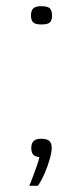

<svg xmlns="http://www.w3.org/2000/svg" viewBox="-20 -499 260 620"><path d="M148 -449Q148 -434 141.5 -427Q135 -420 113 -420Q94 -420 87 -427Q80 -434 80 -449Q80 -464 87 -471.5Q94 -479 113 -479Q135 -479 141.5 -471.5Q148 -464 148 -449ZM147 -21Q147 -8 140.5 15Q134 38 124.5 60Q115 82 105 97Q104 100 101 101Q98 101 90 101Q82 101 76 101Q75 100 75.5 98Q76 96 78 93Q82 83 87.5 68Q93 53 99 36.5Q105 20 107 8Q92 7 86.5 -0.5Q81 -8 81 -21Q81 -35 88 -43Q95 -51 113 -51Q130 -51 138.5 -44.5Q147 -38 147 -21Z"/></svg>

Font: Glory Thin Light
Style: Regular
Weight: 300
Version: Version 1.011